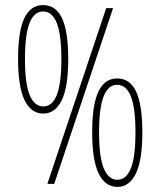

<svg xmlns="http://www.w3.org/2000/svg" viewBox="-20 -815 630 754"><path d="M150 -369Q102 -369 76.5 -421.5Q51 -474 51 -584Q51 -692 75.5 -743.5Q100 -795 149 -795Q199 -795 223.5 -743.5Q248 -692 248 -583Q248 -474 222.5 -421.5Q197 -369 150 -369ZM166 -93 397 -783H424L193 -93ZM150 -397Q185 -397 203 -442Q221 -487 221 -583Q221 -679 203 -724.5Q185 -770 149 -770Q114 -770 96 -724.5Q78 -679 78 -583Q78 -487 96.5 -442Q115 -397 150 -397ZM441 -81Q393 -81 367.5 -133.5Q342 -186 342 -296Q342 -404 366.5 -455.5Q391 -507 440 -507Q490 -507 514.5 -455.5Q539 -404 539 -295Q539 -186 513.5 -133.5Q488 -81 441 -81ZM441 -109Q476 -109 494 -154Q512 -199 512 -295Q512 -391 494 -436.5Q476 -482 440 -482Q405 -482 387 -436.5Q369 -391 369 -295Q369 -199 387.5 -154Q406 -109 441 -109Z"/></svg>

Font: Noto Sans Kannada UI ExtraCondensed Thin
Style: Regular
Weight: 100
Width: 2
Designer: Jelle Bosma - Monotype Design Team
Foundry: Monotype Imaging Inc.
Version: Version 2.005; ttfautohint (v1.8.4.7-5d5b)